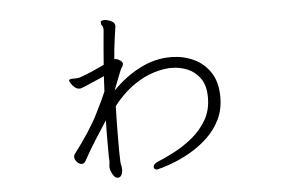

<svg xmlns="http://www.w3.org/2000/svg" viewBox="-46 -626 1092 728"><g transform="rotate(-5 500.0 -262.0)"><path d="M393 12Q392 23 387.5 30.5Q383 38 374 38Q364 38 356 24.5Q348 11 346 -3V-7Q346 -12 347 -17Q348 -22 348 -26Q347 -38 347 -55Q347 -72 347 -91Q347 -111 347 -134.5Q347 -158 348 -183Q328 -152 304 -114.5Q280 -77 257 -35Q252 -26 243 -26Q233 -26 224.5 -35.5Q216 -45 216 -55Q216 -61 219 -65Q283 -149 313.5 -210.5Q344 -272 352 -292L355 -350Q300 -326 282 -318.5Q264 -311 261 -311Q249 -311 240.5 -318.5Q232 -326 227 -334.5Q222 -343 222 -344Q222 -351 234 -351H247Q255 -351 263 -353Q289 -362 312 -372Q335 -382 358 -393Q361 -435 364 -467.5Q367 -500 369 -522V-526Q369 -537 365 -541.5Q361 -546 361 -553V-556Q363 -562 376 -562Q386 -562 400.5 -555.5Q415 -549 415 -536Q415 -531 414 -528Q413 -520 408 -485.5Q403 -451 400 -411H403Q411 -411 421 -404.5Q431 -398 431 -391Q431 -384 423 -373Q421 -370 412.5 -348Q404 -326 393 -298Q393 -295 392 -293Q438 -341 495 -370.5Q552 -400 613 -400H618Q664 -399 702.5 -380.5Q741 -362 764.5 -325.5Q788 -289 788 -233Q788 -185 769.5 -147.5Q751 -110 721.5 -82Q692 -54 659 -34.5Q626 -15 596 -3Q566 9 546.5 14.5Q527 20 525 20Q517 20 514 14Q514 13 513.5 12Q513 11 513 10Q513 -2 530 -9Q560 -21 596 -40Q632 -59 665 -86Q698 -113 719.5 -150Q741 -187 741 -235Q741 -281 722 -308Q703 -335 674 -347Q645 -359 614 -359H603Q542 -354 487.5 -321.5Q433 -289 390 -233Q389 -200 388.5 -168Q388 -136 388 -107Q388 -83 388 -61.5Q388 -40 389 -23Q389 -16 391 -8.5Q393 -1 393 8Z"/></g></svg>

Font: Moon Stars Kai HW Light
Style: Regular
Weight: 300
Designer: GuiWonder
Version: Version 1.101